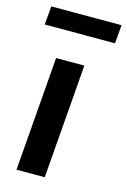

<svg xmlns="http://www.w3.org/2000/svg" viewBox="-111 -767 545 821"><g transform="rotate(15 161.0 -356.5)"><path d="M48 0 88 -505H213L173 0ZM4 -631 11 -713H322L315 -631Z"/></g></svg>

Font: Muli
Style: Bold Italic
Weight: 700
Italic angle: -4.541°
Designer: Vernon Adams
Foundry: Vernon Adams
Version: Version 2.100; ttfautohint (v1.8.1.43-b0c9)